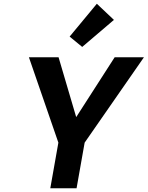

<svg xmlns="http://www.w3.org/2000/svg" viewBox="-20 -1003 787 1023"><path d="M351 -808 496 -983 587 -897 418 -753ZM747 -698 431 -243 388 0H248L291 -243L134 -698H292L386 -379L591 -698Z"/></svg>

Font: Fz Poppins SemBd
Style: Italic
Weight: 600
Italic angle: -10°
Designer: Ninad Kale (Devanagari), Jonny Pinhorn (Latin)
Foundry: Indian Type Foundry
Version: Vit hóa bi Vntype.Com & FontZin.Com